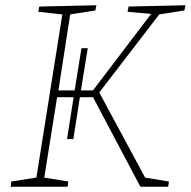

<svg xmlns="http://www.w3.org/2000/svg" viewBox="-20 -713 728 733"><path d="M684 -673 588 -658 359 -360 534 -35 625 -20 622 0H516L335 -342H285L260 -182H236L261 -342H198L149 -35L241 -20L238 0H21L23 -20L119 -35L218 -658L126 -668L130 -688L348 -693L344 -673L248 -658L203 -368H265L291 -529H315L289 -368H335L557 -660L467 -668L471 -688L688 -693Z"/></svg>

Font: Bitter Pro ExtraLight
Style: Italic
Weight: 275
Italic angle: -9°
Designer: Sol Matas, and Bitter project Authors
Foundry: Sol Matas
Version: Version 1.010